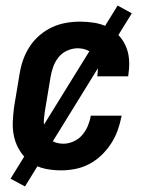

<svg xmlns="http://www.w3.org/2000/svg" viewBox="-20 -606 540 692"><path d="M200 8Q170 8 142 2Q114 -4 92 -19.5Q70 -35 54.5 -58Q39 -81 32 -108Q25 -135 26 -164Q27 -193 31 -222L51 -342Q55 -367 64 -392Q73 -417 87.5 -439Q102 -461 123 -479Q144 -497 168 -508Q192 -519 217.5 -523.5Q243 -528 268 -528Q294 -528 319.5 -524Q345 -520 367 -509Q389 -498 406 -480.5Q423 -463 433 -440.5Q443 -418 445 -392.5Q447 -367 443 -340L442 -331H331V-336Q334 -354 331.5 -372Q329 -390 320 -404Q311 -418 294.5 -425Q278 -432 260 -432Q241 -432 222 -423.5Q203 -415 190.5 -399Q178 -383 171.5 -364.5Q165 -346 162 -327L142 -207Q140 -193 138.5 -179Q137 -165 139 -152Q141 -139 146 -127Q151 -115 160 -105.5Q169 -96 181.5 -92Q194 -88 208 -88Q226 -88 244.5 -96Q263 -104 276 -119Q289 -134 296.5 -152Q304 -170 307 -188V-189H418V-187Q413 -161 404 -136Q395 -111 380 -88Q365 -65 345 -46Q325 -27 301 -14.5Q277 -2 251 3Q225 8 200 8ZM70 66 18 38 404 -586 455 -558Z"/></svg>

Font: Iosevka Oblique
Style: Bold
Weight: 700
Italic angle: -9°
Monospace: yes
Designer: Belleve Invis
Foundry: Belleve Invis
Version: Version 32.5.0; ttfautohint (v1.8.4)